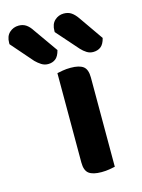

<svg xmlns="http://www.w3.org/2000/svg" viewBox="-222 -789 635 861"><g transform="rotate(-15 95.5 -358.5)"><path d="M64 -264H204V-1Q195 1 178 4Q161 7 141 7Q101 7 82.5 -7Q64 -21 64 -58ZM204 -192H64V-473Q73 -475 90 -478Q107 -481 127 -481Q167 -481 185.5 -467Q204 -453 204 -415ZM-22 -553 -110 -654V-660Q-110 -691 -92 -707.5Q-74 -724 -49 -724Q-29 -724 -14.5 -714Q0 -704 12 -685L91 -573Q84 -545 69.5 -534Q55 -523 35 -523Q18 -523 4 -532Q-10 -541 -22 -553ZM189 -553 100 -654V-659Q100 -691 118 -707.5Q136 -724 160 -724Q181 -724 195.5 -714Q210 -704 223 -685L301 -573Q294 -545 279.5 -534Q265 -523 244 -523Q228 -523 214.5 -531.5Q201 -540 189 -553Z"/></g></svg>

Font: BalooTamma2Bold
Style: Bold
Weight: 700
Designer: Divya Kowshik, Shuchita Grover and Ek Type
Foundry: Ek Type
Version: Version 1.700